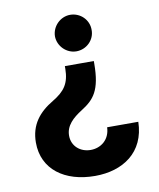

<svg xmlns="http://www.w3.org/2000/svg" viewBox="-84 -613 729 879"><g transform="rotate(-10 281.0 -174.0)"><path d="M372.2 -307.9V-320H237.6V-307.9C236.9 -239 212 -206.3 155.9 -172.6C89.5 -133.2 46.2 -81 46.2 2.1C46.2 126.8 146.3 199.2 287.3 199.2C416.2 199.2 521.3 131.4 524.5 -10.7H379.6C377.5 47.6 334.5 78.5 288 78.5C240.1 78.5 201.3 46.2 201.3 -2.8C201.3 -49.4 235.1 -80.3 278.8 -108C338.4 -145.6 371.8 -183.6 372.2 -307.9ZM216.6 -462C217.3 -415.5 256.7 -377.5 301.8 -377.5C349.1 -377.5 387.8 -415.5 387.1 -462C387.8 -509.2 349.1 -547.2 301.8 -547.2C256.7 -547.2 217.3 -509.2 216.6 -462Z"/></g></svg>

Font: Magic Ui Pro
Style: Bold
Weight: 700
Designer: Stefan Endress, Andreas Faust
Version: Version 1.000;FEAKit 1.0